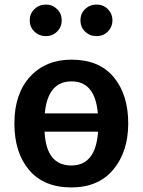

<svg xmlns="http://www.w3.org/2000/svg" viewBox="-20 -805 624 840"><path d="M292 15Q172 15 107.5 -61Q43 -137 43 -265Q43 -395 111.5 -469.5Q180 -544 293 -544Q414 -544 477.5 -467.5Q541 -391 541 -265Q541 -142 476 -63.5Q411 15 292 15ZM408 -309Q396 -449 293 -449Q189 -449 176 -309ZM292 -81Q399 -81 409 -229H175Q182 -81 292 -81ZM181 -647Q151 -647 130.5 -667Q110 -687 110 -716Q110 -745 130.5 -765Q151 -785 181 -785Q210 -785 230 -765Q250 -745 250 -716Q250 -687 230 -667Q210 -647 181 -647ZM402 -647Q373 -647 352.5 -666.5Q332 -686 332 -716Q332 -746 352.5 -765.5Q373 -785 402 -785Q433 -785 452.5 -764.5Q472 -744 472 -716Q472 -688 452.5 -667.5Q433 -647 402 -647Z"/></svg>

Font: Trujillo Medium
Style: Regular
Weight: 500
Designer: Fira Sans original fonts by bBox Type GmbH, Carrois Corporate GbR, & Edenspiekermann AG / Changes by Cristiano Sobral
Foundry: Fira Sans original fonts by bBox Type GmbH, Carrois Corporate GbR, & Edenspiekermann AG / Changes by Cristiano Sobral
Version: Version 4.301;October 17, 2021;FontCreator 14.0.0.2814 64-bi